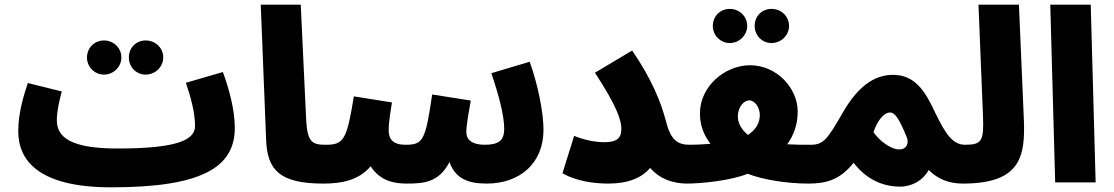

<svg xmlns="http://www.w3.org/2000/svg" viewBox="-20 -780 4763 821"><path d="M603 -461C644 -461 678 -494 678 -534C678 -576 644 -607 603 -607C562 -607 531 -576 531 -534C531 -494 562 -461 603 -461ZM425 -461C465 -461 499 -494 499 -534C499 -576 465 -607 425 -607C384 -607 352 -576 352 -534C352 -494 384 -461 425 -461ZM456 21C844 21 984 -65 984 -233C984 -311 959 -402 933 -472L775 -426C797 -360 814 -297 814 -241C814 -178 727 -145 482 -145C278 -145 223 -195 223 -267C223 -306 234 -349 244 -389L99 -425C82 -374 58 -298 58 -219C58 -96 142 21 456 21Z M1363 5C1424 5 1457 -29 1457 -80C1457 -124 1431 -161 1373 -161C1315 -161 1294 -171 1289 -271L1266 -760H1095L1118 -181C1123 -53 1176 5 1363 5Z M1363 5C1439 5 1513 -8 1565 -69C1607 -4 1668 5 1722 5C1798 5 1858 -3 1902 -87C1927 -17 1980 5 2061 5C2200 5 2304 -79 2304 -225C2304 -297 2281 -416 2245 -516L2081 -467C2114 -370 2136 -284 2136 -230C2136 -180 2114 -161 2052 -161C1996 -161 1974 -185 1974 -215C1974 -244 1985 -305 1993 -350L1828 -376C1799 -178 1789 -161 1713 -161C1660 -161 1642 -186 1642 -222C1642 -262 1652 -315 1656 -342L1493 -368C1463 -182 1450 -161 1373 -161Z M2564 -172C2521 -172 2474 -183 2435 -199L2385 -39C2443 -6 2518 5 2581 5C2667 5 2725 -20 2760 -62C2801 -15 2857 5 2919 5C2981 5 3014 -29 3014 -80C3014 -124 2988 -161 2929 -161C2876 -161 2847 -183 2827 -264C2807 -341 2767 -442 2683 -564L2524 -469C2619 -324 2637 -265 2637 -229C2637 -187 2615 -172 2564 -172Z M3279 -596C3320 -596 3354 -629 3354 -669C3354 -711 3320 -742 3279 -742C3238 -742 3207 -711 3207 -669C3207 -629 3238 -596 3279 -596ZM3101 -596C3141 -596 3175 -629 3175 -669C3175 -711 3141 -742 3101 -742C3060 -742 3028 -711 3028 -669C3028 -629 3060 -596 3101 -596ZM2919 5C2970 5 3101 -6 3177 -37C3244 -11 3346 5 3437 5C3497 5 3531 -30 3531 -80C3531 -124 3505 -161 3447 -161C3415 -161 3380 -161 3346 -163C3373 -200 3391 -246 3391 -303C3391 -403 3302 -501 3187 -501C3082 -501 2973 -413 2973 -295C2973 -244 2989 -204 3018 -165C2983 -162 2950 -161 2929 -161ZM3135 -282C3135 -324 3162 -351 3184 -351C3207 -351 3229 -321 3229 -288C3229 -257 3214 -226 3178 -203C3146 -230 3135 -258 3135 -282Z M3437 5C3513 5 3572 -11 3630 -84C3686 -11 3757 18 3829 18C3881 18 3928 -10 3951 -53C3991 -14 4037 5 4097 5C4158 5 4192 -30 4192 -80C4192 -124 4166 -161 4107 -161C4054 -161 4024 -206 3981 -294C3936 -392 3892 -460 3798 -460C3714 -460 3644 -404 3583 -297C3518 -184 3501 -161 3447 -161ZM3715 -215C3731 -262 3758 -299 3786 -299C3805 -299 3823 -278 3857 -194C3868 -169 3857 -141 3826 -141C3789 -141 3740 -178 3715 -215Z M4097 5C4342 5 4365 -108 4358 -270L4337 -760H4164L4183 -292C4188 -178 4180 -161 4107 -161Z M4492 0H4665L4644 -760H4471Z"/></svg>

Font: Noto Sans Arabic UI SmCn Bk
Style: Regular
Weight: 900
Width: 4
Designer: Monotype Design Team, Nadine Chahine and Nizar Qandah
Foundry: Monotype Imaging Inc.
Version: Version 2.010